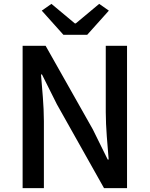

<svg xmlns="http://www.w3.org/2000/svg" viewBox="-20 -973 774 993"><path d="M97 0H207V-347C207 -427 198 -512 192 -588H197L274 -434L518 0H637V-736H527V-393C527 -313 536 -224 542 -148H537L460 -304L216 -736H97ZM308 -793H431L543 -918L493 -953L372 -852H367L246 -953L196 -918Z"/></svg>

Font: Noto Sans T Chinese Medium
Style: Regular
Weight: 500
Designer: Ryoko NISHIZUKA (kana & ideographs); Paul D. Hunt (Latin, Greek & Cyrillic); Wenlong ZHANG (bopomofo); Sandoll Communica
Foundry: Adobe Systems Incorporated
Version: Version 1.000;PS 1;hotconv 1.0.78;makeotf.lib2.5.61930